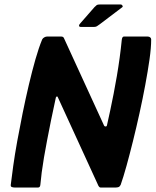

<svg xmlns="http://www.w3.org/2000/svg" viewBox="-20 -836 694 856"><path d="M444 -276Q446 -272 451 -272Q456 -272 457 -278Q464 -309 471.5 -344Q479 -379 486.5 -417.5Q494 -456 501 -497Q508 -538 513.5 -578.5Q519 -619 523 -659Q525 -673 532 -673H639Q645 -673 649.5 -669.5Q654 -666 654 -660Q654 -623 646.5 -570.5Q639 -518 627.5 -456.5Q616 -395 602 -331.5Q588 -268 573 -207.5Q558 -147 544 -96.5Q530 -46 518 -12Q514 -4 508.5 -2Q503 0 496 0H428Q421 0 415 -16L238 -402Q237 -406 234 -406Q231 -406 229 -401Q217 -347 207.5 -299.5Q198 -252 190 -210.5Q182 -169 176 -133.5Q170 -98 166 -67.5Q162 -37 160 -13Q159 0 150 0H45Q39 0 33 -2Q27 -4 28 -12Q32 -46 39 -96.5Q46 -147 57 -207.5Q68 -268 81 -332Q94 -396 108.5 -457.5Q123 -519 138 -571.5Q153 -624 168 -660Q171 -666 177.5 -669.5Q184 -673 189 -673H254Q263 -673 266 -664ZM400 -716H340Q333 -716 332.5 -721Q332 -726 338 -732L401 -804Q408 -811 411.5 -813.5Q415 -816 425 -816H518Q523 -816 526 -811Q529 -806 524 -803L425 -728Q417 -722 412 -719Q407 -716 400 -716Z"/></svg>

Font: Glory
Style: Bold Italic
Weight: 700
Italic angle: -12°
Version: Version 1.011